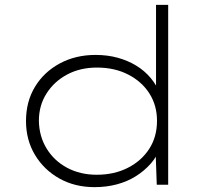

<svg xmlns="http://www.w3.org/2000/svg" viewBox="-20 -760 873 790"><path d="M369 10Q288 10 224.5 -25.5Q161 -61 124 -122.5Q87 -184 87 -262Q87 -342 124 -403Q161 -464 226 -499Q291 -534 373 -534Q422 -534 464 -522.5Q506 -511 540.5 -490Q575 -469 600.5 -438.5Q626 -408 641 -369L622 -384V-740H672V0H625L620 -144L640 -156Q627 -117 600.5 -87Q574 -57 539 -35Q504 -13 461 -1.5Q418 10 369 10ZM378 -41Q450 -41 506 -69.5Q562 -98 594 -147.5Q626 -197 626 -263Q626 -326 595 -375Q564 -424 508 -453Q452 -482 379 -482Q310 -482 256.5 -453.5Q203 -425 171.5 -375.5Q140 -326 140 -263Q141 -199 172 -148.5Q203 -98 256.5 -69.5Q310 -41 378 -41Z"/></svg>

Font: Lexend Mega ExtraLight
Style: Regular
Weight: 250
Version: Version 1.007